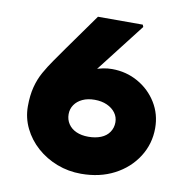

<svg xmlns="http://www.w3.org/2000/svg" viewBox="-80 -788 849 865"><g transform="rotate(10 345.0 -355.0)"><path d="M346 0Q288 0 236 -20Q184 -40 144 -75.5Q104 -111 81 -158Q58 -205 58 -258Q58 -308 68 -346.5Q78 -385 96 -417Q114 -449 135.5 -479.5Q157 -510 180 -543L299 -710H504L508 -700L325 -464Q301 -432 281.5 -403.5Q262 -375 245 -341.5Q228 -308 207 -260L153 -291Q157 -330 181.5 -365.5Q206 -401 242.5 -429Q279 -457 321 -473Q363 -489 403 -489Q468 -489 522 -458.5Q576 -428 608 -376Q640 -324 640 -260Q640 -188 602 -128.5Q564 -69 498 -34.5Q432 0 346 0ZM350 -170Q382 -170 407 -180Q432 -190 445.5 -210Q459 -230 459 -255Q459 -279 445 -298Q431 -317 406.5 -328Q382 -339 350 -339Q318 -339 294.5 -328Q271 -317 258 -298Q245 -279 245 -255Q245 -230 258 -210.5Q271 -191 294.5 -180.5Q318 -170 350 -170Z"/></g></svg>

Font: Lexend Exa Black
Style: Regular
Weight: 900
Designer: Bonnie Shaver-Troup, Thomas Jockin
Foundry: Lexend
Version: Version 1.007